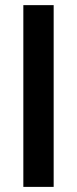

<svg xmlns="http://www.w3.org/2000/svg" viewBox="-20 -731 301 751"><path d="M189.9 -710.9V0H71.3V-710.9Z"/></svg>

Font: Roboto Condensed Medium
Style: Regular
Weight: 500
Designer: Christian Robertson
Foundry: Google
Version: Version 3.0